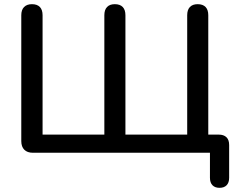

<svg xmlns="http://www.w3.org/2000/svg" viewBox="-20 -732 1140 920"><path d="M1032 168Q1010 168 998 155.5Q986 143 986 120V0H138Q111 0 96.5 -14.5Q82 -29 82 -56V-659Q82 -685 95.5 -698.5Q109 -712 133 -712Q158 -712 171 -698.5Q184 -685 184 -659V-87H480V-659Q480 -685 493 -698.5Q506 -712 530 -712Q555 -712 568 -698.5Q581 -685 581 -659V-87H877V-659Q877 -685 890 -698.5Q903 -712 927 -712Q952 -712 965 -698.5Q978 -685 978 -659V-41L932 -87H1028Q1052 -87 1065 -74.5Q1078 -62 1078 -37V120Q1078 143 1066 155.5Q1054 168 1032 168Z"/></svg>

Font: Nunito SemiBold
Style: Regular
Weight: 600
Designer: Vernon Adams
Foundry: Vernon Adams
Version: Version 3.602